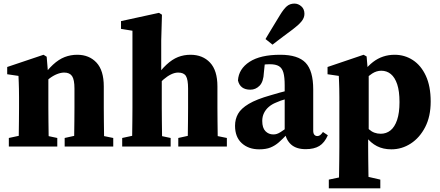

<svg xmlns="http://www.w3.org/2000/svg" viewBox="-20 -796 2388 1043"><path d="M245.7 0H80.4Q81.4 -23 81.9 -60.5Q82.4 -98 82.9 -138.5Q83.4 -179 83.4 -210V-267.8Q83.4 -295.8 82.9 -313.8Q82.4 -331.8 81.9 -347.7Q81.4 -363.7 80.4 -383.7L19.1 -392.7V-432.1L216.5 -498.5L233.6 -487.8L242.7 -376.9V-210Q242.7 -179 243.2 -138.5Q243.7 -98 244.2 -60.5Q244.7 -23 245.7 0ZM197 -66.5 291.2 -46.5V0H28V-46.5L120.7 -66.5ZM421.8 -66.5H497.4L595.2 -46.5V0H331.3V-46.5ZM399.5 -498.5Q464.5 -498.5 504.2 -455.9Q543.8 -413.3 543.8 -326.5V-210Q543.8 -178 544.3 -137.5Q544.8 -97 545.3 -60Q545.8 -23 546.8 0H381.5Q382.5 -23 383 -60Q383.5 -97 384 -137.5Q384.5 -178 384.5 -210V-314.9Q384.5 -363.3 371.5 -382.6Q358.5 -401.8 328.6 -401.8Q310.8 -401.8 289.6 -393.4Q268.4 -385 247 -368.5Q225.5 -352.1 205.2 -328.5H171.2V-393H238.8L200.8 -364.9Q236.4 -415.7 267.8 -444.6Q299.2 -473.6 331.5 -486.1Q363.8 -498.5 399.5 -498.5Z M1014.6 -498.5Q1081 -498.5 1121 -455.9Q1161.1 -413.3 1161.1 -326.5V-210Q1161.1 -178 1161.6 -137.5Q1162.1 -97 1162.6 -60Q1163.1 -23 1164.1 0H998.7Q999.7 -23 1000.2 -60Q1000.7 -97 1001.2 -137.5Q1001.7 -178 1001.7 -210V-314.9Q1001.7 -364 990.1 -382.9Q978.6 -401.8 948 -401.8Q929.5 -401.8 909.4 -392.1Q889.3 -382.4 868.5 -364.5Q847.8 -346.6 826.7 -321.3H790.5V-393H856L817.5 -364.9Q853 -415.7 884.2 -444.6Q915.4 -473.6 947.1 -486.1Q978.9 -498.5 1014.6 -498.5ZM1039 -66.5H1114.6L1212.4 -46.5V0H948.5V-46.5ZM812.8 -66.5 907 -46.5V0H643.8V-46.5L736.5 -66.5ZM699.5 -210V-629.1L637.4 -639.1V-681.3L843.7 -726.3L859.8 -716.1L855.8 -576.3V-378.7L858.8 -365.7V-210Q858.8 -179 859.3 -138.5Q859.8 -98 860.3 -60.5Q860.8 -23 861.8 0H696.5Q697.5 -23 698 -60.5Q698.5 -98 699 -138.5Q699.5 -179 699.5 -210Z M1422.3 -583.9Q1431.5 -599.3 1441.3 -615.9Q1451.1 -632.6 1465.4 -655.7Q1479.7 -678.8 1500.5 -713.4Q1521 -747.2 1537.9 -761.8Q1554.9 -776.5 1579.4 -776.5Q1599.9 -776.5 1616.8 -761.7Q1633.8 -746.9 1633.8 -720.7Q1633.8 -698.5 1616.9 -678.5Q1600.1 -658.6 1570.7 -636.7Q1541.4 -615.1 1521.7 -600.2Q1502.1 -585.3 1487.7 -574.5Q1473.3 -563.7 1460.3 -553.4ZM1256.8 -112.7Q1256.8 -148.7 1273.1 -177.6Q1289.3 -206.6 1331.3 -231.7Q1373.3 -256.8 1450.4 -278.6Q1471.4 -285.2 1499.4 -292.8Q1527.3 -300.4 1556.8 -307.8Q1586.2 -315.2 1609.8 -320.6V-278.8Q1574.3 -269.7 1538 -259.5Q1501.6 -249.3 1479.4 -238.8Q1456.7 -229.8 1440.1 -215.4Q1423.4 -201 1414 -181.8Q1404.6 -162.6 1404.6 -139Q1404.6 -101.2 1422 -83.4Q1439.4 -65.7 1464.7 -65.7Q1474.8 -65.7 1483.8 -68.5Q1492.9 -71.4 1504.3 -78.6Q1515.6 -85.8 1531.5 -97L1571.7 -127.2L1582.1 -112.7L1540.1 -67.1Q1515.8 -41.4 1494.9 -23Q1473.9 -4.6 1449.3 5.3Q1424.7 15.2 1388 15.2Q1330.1 15.2 1293.5 -18.1Q1256.8 -51.4 1256.8 -112.7ZM1526.5 -81.9V-332.3Q1526.5 -376.9 1519.5 -401.6Q1512.5 -426.3 1495.1 -436.7Q1477.7 -447.1 1445.5 -447.1Q1427 -447.1 1406 -444.3Q1384.9 -441.5 1351.8 -432.7L1420.7 -471.6L1413.5 -402.2Q1411.5 -352.1 1390.1 -330.4Q1368.8 -308.8 1340.1 -308.8Q1284.4 -308.8 1272.7 -358.9Q1276.6 -421.7 1335.5 -460.1Q1394.3 -498.5 1502.5 -498.5Q1599 -498.5 1640.3 -454.9Q1681.5 -411.2 1681.5 -310.4V-86.1Q1681.5 -71.6 1687.5 -64.2Q1693.6 -56.9 1704.1 -56.9Q1712 -56.9 1718.9 -61.8Q1725.7 -66.7 1734.4 -78.9L1760.9 -61.2Q1742.9 -20.2 1714.5 -2.9Q1686 14.3 1640.6 14.3Q1589.5 14.3 1561.2 -11.1Q1533 -36.6 1526.5 -81.9Z M2150.2 -241.5Q2150.2 -300.8 2137.7 -338.2Q2125.1 -375.6 2103.1 -393.7Q2081.1 -411.8 2051.3 -411.8Q2025.4 -411.8 2001.5 -396.4Q1977.7 -380.9 1957.7 -360.5Q1937.7 -340 1920.9 -322.8L1911.9 -339.4Q1955.2 -419.8 2006.4 -459.2Q2057.7 -498.5 2123.8 -498.5Q2178.3 -498.5 2222.7 -469.6Q2267.2 -440.7 2293.4 -384.1Q2319.6 -327.5 2319.6 -244.1Q2319.6 -163.4 2289.7 -105.5Q2259.8 -47.6 2211.3 -16.2Q2162.8 15.2 2106 15.2Q2061.5 15.2 2027.8 -2.1Q1994 -19.4 1967.9 -53.7Q1941.8 -87.9 1919.1 -139.2L1928.1 -157.4Q1959.2 -116.3 1985.2 -92.9Q2011.3 -69.4 2048.3 -69.4Q2078.3 -69.4 2101.2 -87.6Q2124 -105.8 2137.1 -144.2Q2150.2 -182.6 2150.2 -241.5ZM1959.1 159.7 2046 179.7V227H1766.2V179.7L1861.9 159.7ZM1823.5 2.6V-267.8Q1823.5 -295.8 1823 -313.8Q1822.5 -331.8 1822 -347.7Q1821.5 -363.7 1820.5 -383.7L1759.3 -392.7V-432.1L1955.2 -498.5L1971.6 -489.3L1978.2 -411.5L1982.9 -396.5V-82.3L1979.9 -69.8V2Q1979.9 34.1 1980.4 68.9Q1980.9 103.7 1981.4 143.2Q1981.9 182.6 1982.9 227H1820.5Q1821.5 182.6 1822 143.3Q1822.5 104 1823 69.3Q1823.5 34.7 1823.5 2.6Z"/></svg>

Font: Adobe Variable Font Prototype
Style: Regular
Weight: 389
Designer: Frank Grießhammer
Foundry: Adobe
Version: Version 1.004;hotconv 1.0.113;makeotfexe 2.5.65598